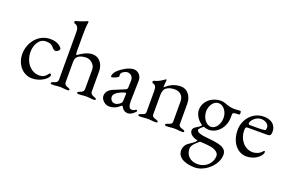

<svg xmlns="http://www.w3.org/2000/svg" viewBox="-116 -1153 2876 1891"><g transform="rotate(20 1322.0 -207.5)"><path d="M333 -319C343 -319 371 -336 371 -353C371 -357 369 -361 366 -365C336 -402 289 -413 246 -413C123 -413 35 -303 35 -180C35 -77 105 14 206 14C292 14 372 -42 372 -79C372 -86 366 -93 360 -93C357 -93 354 -91 351 -88C325 -54 305 -38 263 -38C167 -38 104 -130 104 -226C104 -299 141 -376 214 -376C264 -376 275 -365 308 -329C313 -324 324 -319 333 -319Z M805 -68V-278C805 -356 756 -414 691 -414C628 -414 571 -374 540 -351C535 -357 532 -376 532 -388V-562C532 -669 541 -686 541 -698C539 -701 538 -705 534 -705C534 -705 533 -704 532 -704C500 -692 467 -676 416 -664C412 -663 409 -658 409 -652C409 -646 412 -640 417 -639C451 -632 462 -602 462 -566V-65C461 -38 439 -30 419 -24C408 -20 396 -16 396 -6C396 2 409 3 416 3C456 3 462 -2 497 -2C532 -2 533 3 573 3C581 3 593 2 593 -6C593 -16 581 -20 570 -24C550 -30 533 -38 532 -65V-268C532 -309 538 -323 559 -340C578 -355 617 -362 642 -362C685 -362 735 -322 735 -272V-68C735 -41 716 -30 696 -24C685 -20 673 -16 673 -6C673 2 685 3 693 3C733 3 736 -2 771 -2C806 -2 809 3 849 3C857 3 869 2 869 -6C869 -16 857 -20 846 -24C826 -30 805 -41 805 -68Z M1234 -32C1205 -32 1198 -70 1198 -109L1203 -325C1204 -374 1168 -414 1121 -414C1068 -414 1003 -371 972 -343C947 -321 932 -295 932 -274C932 -271 934 -265 940 -265C953 -265 1009 -286 1009 -300C1009 -305 1008 -309 1008 -314C1008 -321 1009 -328 1012 -333C1020 -347 1049 -365 1073 -365C1109 -365 1133 -335 1132 -301L1130 -237C1129 -210 1128 -208 1102 -197L1000 -155C951 -135 927 -107 927 -65C927 -26 972 14 1013 14C1095 13 1123 -38 1136 -38C1144 -38 1153 14 1210 14C1248 14 1290 -29 1290 -37C1290 -45 1280 -52 1274 -46C1263 -36 1252 -32 1234 -32ZM1007 -87C1007 -110 1030 -140 1107 -166C1112 -168 1118 -169 1121 -169C1129 -169 1131 -163 1130 -148L1128 -99C1127 -74 1123 -65 1116 -59C1100 -45 1082 -32 1056 -32C1037 -32 1007 -49 1007 -87Z M1570 -366C1624 -365 1660 -330 1660 -272V-62C1660 -35 1637 -30 1617 -24C1606 -20 1594 -16 1594 -6C1594 2 1607 3 1614 3C1654 3 1661 -2 1696 -2C1731 -2 1736 3 1776 3C1784 3 1796 2 1796 -6C1796 -16 1784 -20 1773 -24C1753 -30 1730 -35 1730 -62V-275C1730 -353 1682 -414 1617 -414C1554 -414 1502.5 -391.5 1456 -347C1454.6 -348.4 1454 -353 1454 -359C1454 -378 1459 -414 1459 -423C1459 -427 1455 -430 1452 -430C1418 -407 1393 -386 1341 -374C1337 -373 1334 -368 1334 -362C1334 -356 1337 -350 1342 -349C1376 -342 1381.2 -313 1381 -277V-62C1381 -35 1358 -30 1338 -24C1327 -20 1315 -16 1315 -6C1315 2 1327 3 1335 3C1375 3 1381 -2 1416 -2C1451 -2 1457 3 1497 3C1505 3 1517 2 1517 -6C1517 -16 1505 -20 1494 -24C1474 -30 1451 -35 1451 -62V-268C1451 -309 1466 -331 1478 -340C1503 -360 1536 -366 1570 -366Z M2179 -295C2179 -310 2179 -330 2183 -341C2197 -343 2188 -349 2245 -349C2251 -349 2254 -357 2254 -366C2254 -375 2252 -388 2245 -388C2235 -388 2208 -385 2192 -385C2172 -385 2159.4 -385.1 2139 -389C2096.7 -397.2 2077 -416 2032 -416C1941 -416 1858 -351 1858 -258C1858 -183 1928.4 -130.1 1941 -127C1926 -104 1901 -95 1882 -81C1868 -70 1859 -59 1859 -44C1859 3 1915 24 1949 31C1934 55 1907 72 1879 90C1862 100 1830 129 1830 176C1830 264 1930 290 2014 290C2115 290 2237 187 2237 77C2237 -7 2141 -16 2014 -28C1982 -31 1918 -41 1918 -69C1918 -82 1941 -102 1962 -118C1977.7 -109.2 2006 -106 2016 -106C2105 -106 2179 -192 2179 -295ZM2019 -386C2075 -386 2114 -325 2114 -265C2114 -200 2076 -141 2026 -141C1969 -141 1930 -207.3 1930 -270C1930 -318 1962 -386 2019 -386ZM1901 134C1901 118 1908 100 1925 80C1938 67 1963 42 1975 34C1981 32 1991 34 1998 34C2021 35 2071 39 2096 44C2129 51 2176 72 2176 109C2176 192 2106 250 2028 250C1949 250 1901 200 1901 134Z M2467 -383C2506 -383 2549 -361 2549 -321C2549 -310 2546 -294 2539 -293C2518 -289 2495 -288 2466 -288H2384C2370 -288 2365 -295 2365 -303C2365 -329 2411 -383 2467 -383ZM2483 -414C2370 -414 2284 -316 2284 -203C2284 -70 2361 14 2452 14C2544 14 2600 -43 2610 -78C2612 -86 2611 -98 2604 -98C2601 -98 2596 -94 2593 -91C2567 -57 2522 -46 2497 -46C2407 -46 2346 -130 2346 -220C2346 -254 2355 -257 2371 -257H2579C2605 -257 2614 -272 2614 -302C2614 -376 2560 -414 2483 -414Z"/></g></svg>

Font: EB Garamond 12
Style: Regular
Weight: 400
Version: Version 0.016+